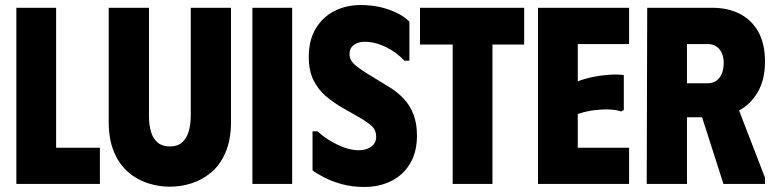

<svg xmlns="http://www.w3.org/2000/svg" viewBox="-20 -731 3080 763"><path d="M45 -700H203V-144H377V0H45Z M898 -248V-700H738V-270Q738 -235 729.5 -207.5Q721 -180 703 -164.5Q685 -149 655 -149Q625 -149 606.5 -164.5Q588 -180 580 -207.5Q572 -235 572 -270V-700H412V-248Q412 -176 433.5 -126Q455 -76 490.5 -46Q526 -16 569 -2.5Q612 11 655 11Q698 11 741 -2.5Q784 -16 819.5 -46Q855 -76 876.5 -126Q898 -176 898 -248Z M983 -700H1141V0H983Z M1637 -192Q1637 -127 1610 -81.5Q1583 -36 1535.5 -12Q1488 12 1427 12Q1379 12 1337.5 0.5Q1296 -11 1266 -27Q1236 -43 1222 -54V-209H1242Q1274 -179 1320 -156.5Q1366 -134 1406 -134Q1426 -134 1441.5 -140.5Q1457 -147 1466 -159Q1475 -171 1475 -187Q1475 -213 1458.5 -229Q1442 -245 1407 -265L1337 -305Q1306 -323 1276 -348Q1246 -373 1226.5 -411Q1207 -449 1207 -505Q1207 -572 1235 -618Q1263 -664 1309.5 -687.5Q1356 -711 1413 -711Q1456 -711 1492 -702.5Q1528 -694 1557.5 -679.5Q1587 -665 1607 -645V-490H1587Q1555 -524 1512.5 -544.5Q1470 -565 1429 -565Q1404 -565 1386.5 -552.5Q1369 -540 1369 -516Q1369 -491 1392 -472Q1415 -453 1455 -429L1527 -385Q1561 -364 1585.5 -337.5Q1610 -311 1623.5 -275.5Q1637 -240 1637 -192Z M2063 -700V-554H1937V0H1779V-554H1649V-700Z M2480 -700V-556H2276V-408Q2306 -419 2338 -425.5Q2370 -432 2401 -434Q2432 -436 2459 -433V-294L2449 -288Q2428 -295 2400.5 -296Q2373 -297 2341 -293Q2309 -289 2276 -278V-144H2480V0H2118V-700Z M2552 -700H2812Q2872 -700 2919 -676.5Q2966 -653 2993 -605.5Q3020 -558 3020 -486Q3020 -412 2990 -363Q2962 -316 2917 -292L3020 -25V0H2855L2770 -265H2710V0H2550ZM2710 -400H2791Q2812 -400 2826.5 -410Q2841 -420 2848.5 -438.5Q2856 -457 2856 -480Q2856 -503 2848.5 -520Q2841 -537 2826.5 -546.5Q2812 -556 2791 -556H2710Z"/></svg>

Font: Phudu Light
Style: Bold
Weight: 700
Version: Version 1.005;gftools[0.9.23]